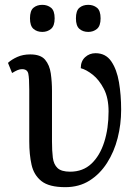

<svg xmlns="http://www.w3.org/2000/svg" viewBox="-20 -764 581 794"><path d="M250 10Q183 10 151.5 -15Q120 -40 110.5 -82.5Q101 -125 101 -179V-393Q101 -441 97 -459.5Q93 -478 71 -478Q62 -478 52.5 -474Q43 -470 30 -462L13 -504Q28 -518 51.5 -528.5Q75 -539 105 -539Q148 -539 166.5 -517Q185 -495 190 -460.5Q195 -426 195 -388V-179Q195 -140 198.5 -112Q202 -84 218 -69Q234 -54 270 -54Q323 -54 358 -87Q393 -120 411 -176.5Q429 -233 429 -303Q429 -359 409.5 -396.5Q390 -434 363.5 -455Q337 -476 314 -482Q314 -511 332 -527.5Q350 -544 375 -544Q417 -544 440 -510.5Q463 -477 472 -424Q481 -371 481 -310Q481 -250 466.5 -193Q452 -136 422.5 -90Q393 -44 350 -17Q307 10 250 10ZM345 -632Q323 -632 308.5 -644.5Q294 -657 294 -688Q294 -720 308.5 -732Q323 -744 345 -744Q366 -744 381 -732Q396 -720 396 -688Q396 -657 381 -644.5Q366 -632 345 -632ZM155 -632Q133 -632 118.5 -644.5Q104 -657 104 -688Q104 -720 118.5 -732Q133 -744 155 -744Q176 -744 191 -732Q206 -720 206 -688Q206 -657 191 -644.5Q176 -632 155 -632Z"/></svg>

Font: NotoSerif-Regular
Style: Regular
Weight: 400
Designer: Monotype Design Team
Foundry: Monotype Imaging Inc.
Version: Version 2.007; ttfautohint (v1.8) -l 8 -r 50 -G 200 -x 14 -D